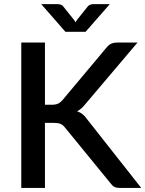

<svg xmlns="http://www.w3.org/2000/svg" viewBox="-20 -931 720 951"><path d="M202.6 -720.2V-412.1H235.8Q254.9 -412.1 267.1 -417.5Q278.3 -422.4 288.6 -434.1L506.3 -693.8Q518.1 -708.5 530.3 -714.4Q543.5 -720.2 561 -720.2H661.1L403.3 -416Q391.1 -400.9 383.3 -394.5Q373 -385.3 361.8 -379.9Q378.4 -374 389.2 -365.2Q401.4 -355.5 412.6 -338.9L679.7 0H577.6Q566.4 0 559.1 -1.5Q550.3 -2.9 545.4 -5.9Q540 -8.8 535.6 -13.7Q531.2 -18.6 527.3 -23.4L302.7 -298.3Q296.9 -305.7 292.5 -309.6Q287.1 -314 280.8 -316.9Q274.4 -319.8 265.6 -321.3Q254.9 -322.3 245.6 -322.3H202.6V0H85.4V-720.2ZM445.8 -910.6H523.9L403.8 -773.4H304.2L184.1 -910.6H262.2Q270 -910.6 278.3 -908.7Q288.6 -906.2 294.9 -897L347.7 -831.1L354 -820.8L360.4 -831.1L412.6 -896.5Q420.4 -906.7 429.7 -908.7Q438 -910.6 445.8 -910.6Z"/></svg>

Font: Lato-SemiBold
Style: Regular
Weight: 500
Designer: Lukasz Dziedzic with Adam Twardoch and Botio Nikoltchev
Foundry: tyPoland Lukasz Dziedzic
Version: ""